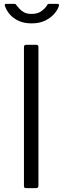

<svg xmlns="http://www.w3.org/2000/svg" viewBox="-20 -974 326 994"><path d="M169 -742Q179 -742 179 -730V-15Q179 -6 176 -3Q173 0 164 0H118Q109 0 106.5 -2.5Q104 -5 104 -12V-730Q104 -742 115 -742ZM277 -954Q288 -954 285 -944Q279 -923 260.5 -902Q242 -881 213 -867Q184 -853 143 -853Q104 -853 75.5 -866.5Q47 -880 29.5 -901Q12 -922 5 -945Q4 -947 5 -950.5Q6 -954 11 -954H52Q58 -954 60.5 -952.5Q63 -951 66 -946Q72 -939 81 -928.5Q90 -918 105 -910Q120 -902 143 -902Q176 -902 195.5 -917Q215 -932 224 -947Q226 -952 228.5 -953Q231 -954 235 -954Z"/></svg>

Font: Libre Franklin Light
Style: Regular
Weight: 300
Designer: Pablo Impallari, Rodrigo Fuenzalida, Nhung Nguyen
Foundry: Impallari Type
Version: Version 3.000